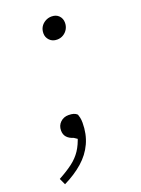

<svg xmlns="http://www.w3.org/2000/svg" viewBox="-123 -516 540 737"><g transform="rotate(-20 146.5 -147.5)"><path d="M12 164 0 138Q35 119 58 101.5Q81 84 96 61.5Q111 39 121 6L125 22L104 8Q87 3 77.5 -7.5Q68 -18 68 -35Q68 -55 81.5 -68Q95 -81 115 -81Q127 -81 135.5 -78.5Q144 -76 150 -70Q152 -65 154 -56Q156 -47 156 -35Q156 11 139 48Q122 85 89.5 113.5Q57 142 12 164ZM174 -368Q155 -368 143.5 -380Q132 -392 132 -408Q132 -423 138.5 -434Q145 -445 157 -452Q169 -459 183 -459Q202 -459 213 -447.5Q224 -436 224 -419Q224 -405 217.5 -393.5Q211 -382 199.5 -375Q188 -368 174 -368Z"/></g></svg>

Font: Source Serif 4 Light
Style: Italic
Weight: 300
Italic angle: -12°
Designer: Frank Grießhammer
Foundry: Adobe Systems Incorporated
Version: Version 4.004;hotconv 1.0.116;makeotfexe 2.5.65601